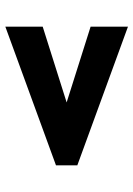

<svg xmlns="http://www.w3.org/2000/svg" viewBox="90 -670 500 720"><g transform="rotate(-90 340.0 -310.0)"><path d="M80.1 -270V-350.1L600.1 -540V-399.9L315.9 -310.1L600.1 -220.2V-80.1Z"/></g></svg>

Font: Gully
Style: Bold
Weight: 700
Designer: jaikishan Patel
Foundry: MagicType
Version: Version 1.000;Glyphs 3.2 (3242)